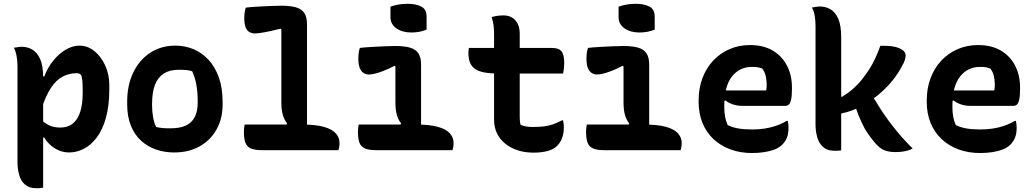

<svg xmlns="http://www.w3.org/2000/svg" viewBox="-20 -790 5440 1010"><path d="M53 -539Q61 -540 67 -541Q73 -542 80 -543Q87 -544 94 -544Q124 -544 149.5 -529.5Q175 -515 191 -480Q207 -445 207 -382Q207 -307 207 -234.5Q207 -162 207 -90.5Q207 -19 207 52.5Q207 124 207 197Q199 198 193 199Q187 200 182 200Q177 200 170 200Q133 200 111 180.5Q89 161 80.5 129Q72 97 72 62Q72 -11 72 -73Q72 -135 72 -193.5Q72 -252 72 -312Q72 -372 72 -441Q72 -468 67.5 -494Q63 -520 53 -539ZM399 -550Q440 -550 475.5 -522Q511 -494 533 -446.5Q555 -399 555 -342V-321Q555 -233 537 -169.5Q519 -106 488.5 -66Q458 -26 420.5 -7Q383 12 344 12Q314 12 288 0.5Q262 -11 242.5 -29.5Q223 -48 213 -67H191V-166Q213 -143 238 -131Q263 -119 297 -119Q337 -119 363 -140Q389 -161 402 -201.5Q415 -242 415 -301V-312Q415 -343 413.5 -362.5Q412 -382 407 -395Q402 -401 396 -403Q390 -405 383 -405Q344 -405 309.5 -387Q275 -369 247.5 -327Q220 -285 197 -214V-388H213Q230 -433 259 -469.5Q288 -506 324.5 -528Q361 -550 399 -550Z M903 -550Q953 -550 997.5 -531.5Q1042 -513 1076.5 -476Q1111 -439 1131 -383.5Q1151 -328 1151 -253V-240Q1151 -165 1118.5 -108Q1086 -51 1029 -19.5Q972 12 896 12Q845 12 800.5 -3.5Q756 -19 722 -50Q688 -81 668.5 -129Q649 -177 649 -241V-254Q649 -343 681.5 -409.5Q714 -476 771 -513Q828 -550 903 -550ZM920 -423Q873 -423 842 -403.5Q811 -384 795.5 -344.5Q780 -305 780 -244V-237Q780 -204 785 -175Q790 -146 801 -122Q818 -118 835 -116.5Q852 -115 876 -115Q925 -115 956.5 -129Q988 -143 1004 -173.5Q1020 -204 1020 -250V-257Q1020 -305 1013 -344Q1006 -383 991 -415Q977 -420 960.5 -421.5Q944 -423 920 -423Z M1267 -135H1565Q1639 -135 1682.5 -123Q1726 -111 1746 -89Q1766 -67 1766 -38Q1766 -31 1765.5 -25Q1765 -19 1763.5 -12.5Q1762 -6 1760 0H1360Q1321 0 1300 -9Q1279 -18 1271 -39Q1263 -60 1263 -96Q1263 -104 1263.5 -110.5Q1264 -117 1265 -123Q1266 -129 1267 -135ZM1273 -750Q1299 -753 1333 -755Q1367 -757 1401.5 -758.5Q1436 -760 1460 -760Q1507 -760 1536.5 -751.5Q1566 -743 1580.5 -722Q1595 -701 1595 -661Q1595 -592 1595 -522.5Q1595 -453 1595 -383Q1595 -313 1595 -243.5Q1595 -174 1595 -105H1474L1490 -141Q1475 -160 1467.5 -186.5Q1460 -213 1460 -251Q1460 -299 1460 -346.5Q1460 -394 1460 -442Q1460 -490 1460 -539Q1460 -588 1460 -635L1456 -639Q1403 -626 1370.5 -620Q1338 -614 1321 -614Q1305 -614 1292 -621.5Q1279 -629 1272 -646.5Q1265 -664 1265 -694Q1265 -709 1267 -724Q1269 -739 1273 -750Z M2082 -124 2090 -141Q2075 -159 2067.5 -186Q2060 -213 2060 -251Q2060 -271 2060 -289.5Q2060 -308 2060 -327.5Q2060 -347 2060 -365.5Q2060 -384 2060 -403Q2060 -422 2060 -440L2056 -444Q2021 -426 1994.5 -416Q1968 -406 1950 -402Q1932 -398 1920 -398Q1905 -398 1892 -406.5Q1879 -415 1872 -433.5Q1865 -452 1865 -482Q1865 -497 1867 -512Q1869 -527 1873 -538Q1898 -541 1932.5 -543Q1967 -545 2001.5 -546.5Q2036 -548 2060 -548Q2107 -548 2136.5 -539.5Q2166 -531 2180.5 -510Q2195 -489 2195 -449Q2195 -414 2195 -380.5Q2195 -347 2195 -312.5Q2195 -278 2195 -243Q2195 -208 2195 -174Q2195 -140 2195 -105ZM1867 -135H2165Q2239 -135 2282.5 -123Q2326 -111 2346 -89Q2366 -67 2366 -38Q2366 -31 2365.5 -25Q2365 -19 2363.5 -12.5Q2362 -6 2360 0H1960Q1921 0 1900 -9Q1879 -18 1871 -39Q1863 -60 1863 -96Q1863 -104 1863.5 -110.5Q1864 -117 1865 -123Q1866 -129 1867 -135ZM2034 -755Q2042 -758 2053 -761Q2064 -764 2075.5 -766Q2087 -768 2099.5 -769Q2112 -770 2124 -770Q2168 -770 2196 -755.5Q2224 -741 2224 -703V-634Q2216 -631 2206.5 -628Q2197 -625 2186.5 -623Q2176 -621 2165.5 -620Q2155 -619 2144 -619Q2096 -619 2065 -641Q2034 -663 2034 -699Z M2447 -538H2881Q2919 -538 2933.5 -520.5Q2948 -503 2948 -458Q2948 -448 2947 -438Q2946 -428 2945 -419.5Q2944 -411 2942 -403H2606Q2559 -403 2527.5 -409Q2496 -415 2477.5 -428.5Q2459 -442 2451.5 -463Q2444 -484 2444 -513Q2444 -518 2444.5 -522.5Q2445 -527 2445.5 -531Q2446 -535 2447 -538ZM2942 -157Q2944 -149 2945 -139.5Q2946 -130 2946 -122Q2946 -88 2937 -64Q2928 -40 2910 -22Q2902 -14 2890.5 -7.5Q2879 -1 2863.5 3.5Q2848 8 2829 10.5Q2810 13 2786 13Q2741 13 2703 0.5Q2665 -12 2637 -35Q2609 -58 2594 -89.5Q2579 -121 2579 -160Q2579 -216 2579 -272.5Q2579 -329 2579 -384.5Q2579 -440 2579 -496.5Q2579 -553 2579 -608Q2579 -632 2576.5 -655Q2574 -678 2566 -700Q2582 -705 2598 -707Q2614 -709 2629 -709Q2653 -709 2672 -698.5Q2691 -688 2702.5 -666.5Q2714 -645 2714 -612Q2714 -556 2714 -502Q2714 -448 2714 -393Q2714 -338 2714 -283.5Q2714 -229 2714 -174Q2714 -162 2715 -152Q2716 -142 2719 -133Q2734 -127 2748.5 -124.5Q2763 -122 2781 -122Q2814 -122 2840 -125Q2866 -128 2888.5 -136Q2911 -144 2936 -157Z M3282 -124 3290 -141Q3275 -159 3267.5 -186Q3260 -213 3260 -251Q3260 -271 3260 -289.5Q3260 -308 3260 -327.5Q3260 -347 3260 -365.5Q3260 -384 3260 -403Q3260 -422 3260 -440L3256 -444Q3221 -426 3194.5 -416Q3168 -406 3150 -402Q3132 -398 3120 -398Q3105 -398 3092 -406.5Q3079 -415 3072 -433.5Q3065 -452 3065 -482Q3065 -497 3067 -512Q3069 -527 3073 -538Q3098 -541 3132.5 -543Q3167 -545 3201.5 -546.5Q3236 -548 3260 -548Q3307 -548 3336.5 -539.5Q3366 -531 3380.5 -510Q3395 -489 3395 -449Q3395 -414 3395 -380.5Q3395 -347 3395 -312.5Q3395 -278 3395 -243Q3395 -208 3395 -174Q3395 -140 3395 -105ZM3067 -135H3365Q3439 -135 3482.5 -123Q3526 -111 3546 -89Q3566 -67 3566 -38Q3566 -31 3565.5 -25Q3565 -19 3563.5 -12.5Q3562 -6 3560 0H3160Q3121 0 3100 -9Q3079 -18 3071 -39Q3063 -60 3063 -96Q3063 -104 3063.5 -110.5Q3064 -117 3065 -123Q3066 -129 3067 -135ZM3234 -755Q3242 -758 3253 -761Q3264 -764 3275.5 -766Q3287 -768 3299.5 -769Q3312 -770 3324 -770Q3368 -770 3396 -755.5Q3424 -741 3424 -703V-634Q3416 -631 3406.5 -628Q3397 -625 3386.5 -623Q3376 -621 3365.5 -620Q3355 -619 3344 -619Q3296 -619 3265 -641Q3234 -663 3234 -699Z M3925 -553Q3995 -553 4044 -524.5Q4093 -496 4119.5 -445.5Q4146 -395 4146 -329V-324Q4146 -286 4141.5 -266Q4137 -246 4129 -239.5Q4121 -233 4111 -233H3888Q3858 -233 3834.5 -241Q3811 -249 3796 -262L3776 -252L3780 -314H4010Q4012 -321 4012.5 -329.5Q4013 -338 4013 -345Q4013 -369 4008 -390.5Q4003 -412 3990 -429Q3978 -434 3967 -436Q3956 -438 3935 -438Q3870 -438 3830 -387Q3790 -336 3790 -232V-227Q3790 -198 3794.5 -174.5Q3799 -151 3808 -132Q3832 -120 3862.5 -114.5Q3893 -109 3937 -109Q3970 -109 4001 -113.5Q4032 -118 4061.5 -128Q4091 -138 4118 -154H4124Q4126 -145 4127 -136Q4128 -127 4128 -118Q4128 -87 4119.5 -66Q4111 -45 4095 -29Q4079 -13 4054 -3.5Q4029 6 3999 10.5Q3969 15 3936 15Q3874 15 3822.5 -4Q3771 -23 3733.5 -58Q3696 -93 3675.5 -143Q3655 -193 3655 -255V-261Q3655 -325 3675 -378.5Q3695 -432 3731.5 -471Q3768 -510 3817.5 -531.5Q3867 -553 3925 -553Z M4405 1Q4398 2 4392 2.5Q4386 3 4380.5 3Q4375 3 4368 3Q4332 3 4310 -16.5Q4288 -36 4279 -68Q4270 -100 4270 -135Q4270 -210 4270 -274Q4270 -338 4270 -397.5Q4270 -457 4270 -519Q4270 -581 4270 -653Q4270 -679 4266 -705.5Q4262 -732 4251 -750Q4259 -752 4265.5 -753Q4272 -754 4279 -755Q4286 -756 4292 -756Q4322 -756 4348 -741.5Q4374 -727 4389.5 -691.5Q4405 -656 4405 -594Q4405 -517 4405 -442.5Q4405 -368 4405 -295Q4405 -222 4405 -148.5Q4405 -75 4405 1ZM4690 10Q4659 10 4636.5 2Q4614 -6 4598 -23Q4588 -32 4579.5 -42.5Q4571 -53 4562 -64.5Q4553 -76 4545 -88Q4537 -100 4529 -113Q4520 -131 4512 -147.5Q4504 -164 4497 -181.5Q4490 -199 4484 -217H4453L4551 -321Q4582 -262 4618 -207.5Q4654 -153 4695 -103Q4736 -53 4781 -9Q4771 -3 4756 1.5Q4741 6 4724 8Q4707 10 4690 10ZM4366 -284 4410 -281Q4426 -291 4440 -301Q4454 -311 4467 -322.5Q4480 -334 4492 -346.5Q4504 -359 4514 -372Q4535 -398 4553 -426Q4571 -454 4585 -485Q4599 -516 4611 -549H4633Q4665 -549 4690 -543Q4715 -537 4729.5 -525.5Q4744 -514 4744 -499Q4744 -488 4740 -474.5Q4736 -461 4723 -439Q4705 -405 4681.5 -374.5Q4658 -344 4629.5 -317Q4601 -290 4569.5 -267.5Q4538 -245 4505 -228Q4472 -211 4437.5 -201Q4403 -191 4368 -186Z M5125 -553Q5195 -553 5244 -524.5Q5293 -496 5319.5 -445.5Q5346 -395 5346 -329V-324Q5346 -286 5341.5 -266Q5337 -246 5329 -239.5Q5321 -233 5311 -233H5088Q5058 -233 5034.5 -241Q5011 -249 4996 -262L4976 -252L4980 -314H5210Q5212 -321 5212.5 -329.5Q5213 -338 5213 -345Q5213 -369 5208 -390.5Q5203 -412 5190 -429Q5178 -434 5167 -436Q5156 -438 5135 -438Q5070 -438 5030 -387Q4990 -336 4990 -232V-227Q4990 -198 4994.5 -174.5Q4999 -151 5008 -132Q5032 -120 5062.5 -114.5Q5093 -109 5137 -109Q5170 -109 5201 -113.5Q5232 -118 5261.5 -128Q5291 -138 5318 -154H5324Q5326 -145 5327 -136Q5328 -127 5328 -118Q5328 -87 5319.5 -66Q5311 -45 5295 -29Q5279 -13 5254 -3.5Q5229 6 5199 10.5Q5169 15 5136 15Q5074 15 5022.5 -4Q4971 -23 4933.5 -58Q4896 -93 4875.5 -143Q4855 -193 4855 -255V-261Q4855 -325 4875 -378.5Q4895 -432 4931.5 -471Q4968 -510 5017.5 -531.5Q5067 -553 5125 -553Z"/></svg>

Font: Recursive Monospace Casual
Style: Bold
Weight: 700
Version: Version 1.047